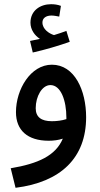

<svg xmlns="http://www.w3.org/2000/svg" viewBox="-20 -664 477 914"><path d="M136 -414C191 -426 265 -448 312 -465L296 -517C279 -510 259 -504 237 -497C214 -504 182 -525 182 -557C182 -577 198 -590 225 -590C238 -590 250 -587 262 -585L270 -636C255 -642 238 -644 223 -644C172 -644 125 -614 125 -556C125 -523 145 -495 170 -479C157 -476 143 -473 123 -469ZM54 230C270 203 390 87 390 -106C390 -234 335 -356 227 -356C126 -356 56 -239 56 -130C56 -44 111 6 212 6C235 6 258 3 279 -4C245 77 162 115 31 137ZM150 -149C150 -205 180 -259 220 -259C270 -259 296 -185 296 -104C296 -101 296 -99 296 -97C275 -90 250 -87 227 -87C176 -87 150 -107 150 -149Z"/></svg>

Font: Noto Sans Arabic SemCond Med
Style: Regular
Weight: 500
Width: 4
Designer: Monotype Design Team, Nadine Chahine, Nizar Qandah and Khaled Hosny
Foundry: Monotype Imaging Inc.
Version: Version 2.012